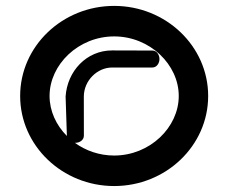

<svg xmlns="http://www.w3.org/2000/svg" viewBox="-20 -615 767 645"><path d="M261.8 -159.2C261.8 -160.9 261.8 -162.4 261.8 -164.3C261.7 -180.4 261.6 -240.2 261.6 -290.3C261.6 -344.3 306.6 -388.2 356.7 -388.2C412.4 -388.2 491.6 -388.2 491.6 -388.2C506.9 -388.2 515.7 -403 515.7 -416.7C515.7 -430.4 506.9 -445.2 491.7 -445.2C491.7 -445.2 437.5 -445.6 356.7 -445.6C270 -445.6 205.9 -375.4 200.4 -291L200.3 -290.5L200.4 -290C200.4 -289.5 204.6 -163.8 204.7 -158.2L204.8 -158.1C204.8 -158.1 204.8 -158.1 204.8 -158.1C168.6 -194.4 146.5 -242.3 146.5 -292.6C146.5 -398 243.4 -492.7 363.5 -492.7C483.6 -492.7 580.5 -398 580.5 -292.6C580.5 -187.2 483.6 -92.5 363.5 -92.5C313.8 -92.5 268 -108.7 231.5 -135.2C232.1 -135.2 232.6 -135.2 233.2 -135.2C247 -135.2 261.7 -144 261.8 -159.2ZM47.7 -292.6C47.7 -125.2 189.8 10 363.5 10C537.2 10 679.3 -125.2 679.3 -292.6C679.3 -460 537.2 -595.2 363.5 -595.2C189.8 -595.2 47.7 -460 47.7 -292.6Z"/></svg>

Font: Hi.
Style: Black
Weight: 400
Designer: Mew Too, Robert Jablonski
Foundry: Cannot Into Space Fonts
Version: Version 1.996